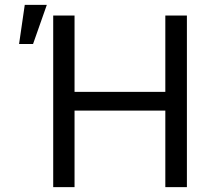

<svg xmlns="http://www.w3.org/2000/svg" viewBox="-20 -771 867 791"><path d="M199.2 -707H287.1V-392.6H661.1V-707H750V0H661.1V-315.4H287.1V0H199.2ZM82 -751H172.9L116.2 -589.8H58.6Z"/></svg>

Font: Pretendard Std Variable
Style: Regular
Weight: 400
Designer: Base glyphs from Inter by Rasmus Andersson; Hangeul glyphs from Noto Sans CJK(Source Han Sans) by Jang Soo-young and Kan
Foundry: Kil Hyung-jin
Version: Version 1.309;Glyphs 3.2 (3225)